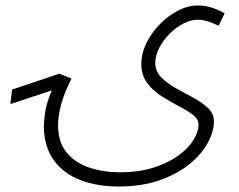

<svg xmlns="http://www.w3.org/2000/svg" viewBox="-20 -494 871 701"><path d="M412 187Q335 187 273.5 163.5Q212 140 176.5 91Q141 42 140 -32Q140 -48 144.5 -82Q149 -116 169 -164L18 -114L24 -167L197 -225L241 -207Q216 -158 204 -115Q192 -72 192 -37Q192 25 223.5 63Q255 101 306.5 118Q358 135 417 135Q488 135 542 117.5Q596 100 632.5 73Q669 46 687 16Q705 -14 705 -38Q705 -59 684 -75Q663 -91 632 -107Q601 -123 569.5 -143Q538 -163 517 -191.5Q496 -220 496 -260Q496 -298 514 -335.5Q532 -373 562.5 -404.5Q593 -436 629.5 -455Q666 -474 703 -474Q732 -474 759.5 -464Q787 -454 800 -445L778 -400Q763 -408 742 -415Q721 -422 702 -422Q676 -422 648.5 -407.5Q621 -393 598 -369.5Q575 -346 561 -318.5Q547 -291 547 -265Q547 -234 568.5 -212Q590 -190 622 -172Q654 -154 686 -137Q718 -120 739.5 -99.5Q761 -79 761 -51Q761 -14 738.5 27.5Q716 69 672 105Q628 141 563 164Q498 187 412 187Z"/></svg>

Font: Noto Sans Arabic UI SmCn Lt
Style: Regular
Weight: 300
Width: 4
Designer: Monotype Design Team, Nadine Chahine and Nizar Qandah
Foundry: Monotype Imaging Inc.
Version: Version 2.010; ttfautohint (v1.8.4.7-5d5b)